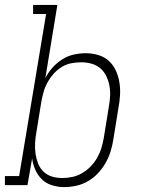

<svg xmlns="http://www.w3.org/2000/svg" viewBox="-54 -755 574 783"><path d="M208 8Q182 8 158 0.5Q134 -7 117 -23.5Q100 -40 90 -62.5Q80 -85 77 -109L58 0H-34V-37H24L134 -698H81V-735H180L131 -437Q143 -460 160.5 -479.5Q178 -499 200 -513Q222 -527 247 -532.5Q272 -538 296 -538Q322 -538 347 -530.5Q372 -523 390 -506.5Q408 -490 418.5 -467Q429 -444 433 -419Q437 -394 435.5 -367.5Q434 -341 429 -315L408 -185Q404 -160 396.5 -136Q389 -112 376 -89.5Q363 -67 345 -48Q327 -29 304.5 -16Q282 -3 257 2.5Q232 8 208 8ZM200 -29Q221 -29 241.5 -33.5Q262 -38 281 -49Q300 -60 315.5 -76Q331 -92 342 -111Q353 -130 359 -150Q365 -170 369 -191L390 -321Q394 -342 395 -364Q396 -386 392 -406.5Q388 -427 379 -445.5Q370 -464 354.5 -477Q339 -490 318.5 -495.5Q298 -501 277 -501Q257 -501 236.5 -497Q216 -493 198 -482Q180 -471 165.5 -455Q151 -439 140.5 -420.5Q130 -402 124.5 -382.5Q119 -363 115 -343L94 -213Q90 -192 89 -170Q88 -148 91 -127.5Q94 -107 101.5 -88Q109 -69 123.5 -55Q138 -41 158 -35Q178 -29 200 -29Z"/></svg>

Font: Iosevka Slab Extralight
Style: Italic
Weight: 200
Italic angle: -9°
Monospace: yes
Designer: Belleve Invis
Foundry: Belleve Invis
Version: Version 11.1.1; ttfautohint (v1.8.3)